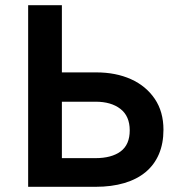

<svg xmlns="http://www.w3.org/2000/svg" viewBox="-20 -720 682 740"><path d="M88.5 0V-700H218.5V-441H351Q426.5 -441 484.8 -414.8Q543 -388.5 576.5 -339Q610 -289.5 610 -220Q610 -167 592.5 -126Q575 -85 541.5 -57Q508 -29 459.2 -14.5Q410.5 0 348 0ZM218.5 -110.5H347.5Q410 -110.5 445 -136.5Q480 -162.5 480 -217.5Q480 -272.5 444.2 -300.2Q408.5 -328 348.5 -328H218.5Z"/></svg>

Font: Geologica Medium
Style: Regular
Weight: 500
Designer: Sindre Bremnes, Frode Helland
Foundry: Monokrom Skriftforlag AS
Version: Version 1.010;gftools[0.9.28]